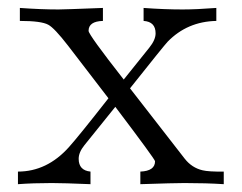

<svg xmlns="http://www.w3.org/2000/svg" viewBox="-20 -471 618 491"><path d="M552.2 0Q507.8 -2.9 451.7 -2.9Q425.3 -2.9 338.9 0V-32.2Q376.5 -33.7 376.5 -58.6Q376.5 -63.5 274.9 -197.8L195.8 -99.6Q181.2 -81.5 181.2 -64.9Q181.2 -35.2 211.4 -32.2V0Q142.6 -2.9 112.3 -2.9Q64.5 -2.9 25.9 0V-32.2Q100.1 -32.2 156.2 -94.7Q181.6 -123 257.3 -219.7L153.8 -354.5Q119.1 -399.4 103.5 -407.7Q85.9 -417.5 30.8 -417.5V-450.7Q84.5 -446.8 129.4 -446.8Q144 -446.8 243.2 -450.7V-417.5Q206.5 -416.5 206.5 -392.1Q206.5 -382.3 296.4 -267.6L361.8 -349.1Q377.9 -369.1 377.9 -385.7Q377.9 -415.5 347.2 -417.5V-450.7Q399.9 -446.8 446.8 -446.8Q482.4 -446.8 533.2 -450.7V-417.5Q459 -416 408.7 -364.3Q399.4 -354.5 312.5 -245.1L452.6 -64.9Q470.7 -42 497.6 -35.6Q513.2 -31.7 552.2 -32.2Z"/></svg>

Font: Kurinto Book Core
Style: Regular
Weight: 400
Designer: Kurinto was developed by Clint Goss from a range of fonts that are compatible with the SIL Open Font License Version 1.1
Foundry: Clinton F. Goss
Version: Version 2.196; July 25, 2020